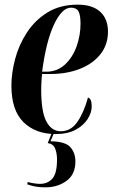

<svg xmlns="http://www.w3.org/2000/svg" viewBox="-20 -566 484 825"><path d="M219 10Q133 10 81 -41Q29 -92 29 -198Q29 -252 45 -312.5Q61 -373 95.5 -426Q130 -479 184 -512.5Q238 -546 314 -546Q377 -546 410.5 -515.5Q444 -485 444 -430Q444 -374 411.5 -333Q379 -292 323 -270Q267 -248 195 -248H161Q160 -243 159 -230Q158 -217 157.5 -203.5Q157 -190 157 -182Q157 -85 179.5 -43.5Q202 -2 241 -2Q285 -2 313 -43Q341 -84 358 -147Q365 -145 369.5 -136.5Q374 -128 374 -108Q374 -82 356.5 -54.5Q339 -27 305 -8.5Q271 10 219 10ZM179 -258Q226 -258 259 -288.5Q292 -319 309 -366.5Q326 -414 326 -464Q326 -502 317 -517.5Q308 -533 285 -533Q246 -533 212 -460.5Q178 -388 161 -258ZM175 239Q149 239 131.5 235.5Q114 232 97 226L99 216Q113 220 127.5 222Q142 224 152 224Q185 224 205 201.5Q225 179 225 119Q225 93 217 72.5Q209 52 185 49L207 -6H217L197 41Q261 42 282.5 66.5Q304 91 304 128Q304 183 266 211Q228 239 175 239Z"/></svg>

Font: Noto Serif Display ExtraCondensed
Style: Bold Italic
Weight: 700
Width: 2
Italic angle: -12°
Designer: Monotype Design Team
Foundry: Monotype Imaging Inc.
Version: Version 2.009